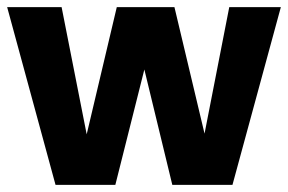

<svg xmlns="http://www.w3.org/2000/svg" viewBox="-35 -516 804 536"><path d="M120 0 -15 -496H137L207 -141L291 -496H452L536 -143L605 -496H749L614 0H446L368 -322L287 0Z"/></svg>

Font: Rethink Sans ExtraBold
Style: Regular
Weight: 800
Designer: The Rethink Sans project authors (Hans Thiessen). DM Sans designed by Colophon Foundry.
Foundry: Rethink Communications LLC
Version: Version 1.001